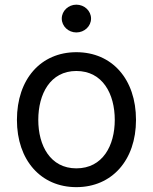

<svg xmlns="http://www.w3.org/2000/svg" viewBox="-20 -771 640 803"><path d="M299.3 11.7C448.2 11.7 548.8 -101.1 548.8 -269.5C548.8 -440.4 448.2 -552.7 299.3 -552.7C150.9 -552.7 50.8 -440.4 50.8 -269.5C50.8 -101.1 150.9 11.7 299.3 11.7ZM299.3 -66.9C190.4 -66.9 140.1 -162.1 140.1 -269.5C140.1 -378.4 190.4 -474.1 299.3 -474.1C409.7 -474.1 460 -377.9 460 -269.5C460 -162.1 409.7 -66.9 299.3 -66.9ZM299.3 -635.3C333 -635.3 360.8 -661.1 360.8 -693.4C360.8 -725.6 333 -751.5 299.3 -751.5C266.1 -751.5 238.3 -725.6 238.3 -693.4C238.3 -661.1 266.1 -635.3 299.3 -635.3Z"/></svg>

Font: Raveo
Style: Regular
Weight: 400
Designer: Jakub Foglar, Rasmus Andersson (Inter)
Foundry: Jakubfoglar.com
Version: Version 1.100;Glyphs 3.2.3 (3260)